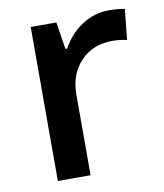

<svg xmlns="http://www.w3.org/2000/svg" viewBox="-68 -606 566 663"><g transform="rotate(-10 215.5 -275.0)"><path d="M356 -549.8Q390.6 -549.8 413.1 -544.9L401.9 -438Q377.4 -443.8 351.1 -443.8Q282.2 -443.8 239.5 -398.9Q196.8 -354 196.8 -282.2V0H82V-540H171.9L187 -444.8H192.9Q219.7 -493.2 262.9 -521.5Q306.2 -549.8 356 -549.8Z"/></g></svg>

Font: f2_56222          
Style: Regular
Weight: 600
Foundry: Ascender Corporation
Version: Version 1.10